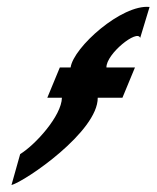

<svg xmlns="http://www.w3.org/2000/svg" viewBox="-20 -446 450 552"><path d="M261 -165H332L368 -252H286C285 -291 375 -363 383 -337L410 -426C330 -434 191 -310 183 -252H152L116 -165H158C157 -113 82 -30 38 -3L13 86C53 75 262 -68 261 -165Z"/></svg>

Font: Hussar Tani
Style: Kurs
Weight: 700
Foundry: Cannot Into Space Fonts
Version: Version 0.92